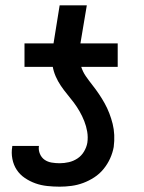

<svg xmlns="http://www.w3.org/2000/svg" viewBox="-20 -693 540 721"><path d="M72 -442V-530H181L204 -673H306L282 -530H422V-442ZM204 8Q181 8 157.5 5.5Q134 3 113 -4.5Q92 -12 73.5 -24.5Q55 -37 43 -55Q31 -73 26.5 -96Q22 -119 26 -142Q26 -143 26 -143.5Q26 -144 26 -145H127Q127 -145 126.5 -144.5Q126 -144 126 -144Q124 -129 130 -115Q136 -101 147.5 -93Q159 -85 174 -82.5Q189 -80 204 -80Q221 -80 238.5 -84Q256 -88 271 -98Q286 -108 295.5 -124Q305 -140 308 -157Q311 -178 307.5 -198.5Q304 -219 296.5 -238Q289 -257 279 -274.5Q269 -292 257 -308Q245 -324 232.5 -339Q220 -354 208.5 -371Q197 -388 189 -406.5Q181 -425 177.5 -445.5Q174 -466 175.5 -487.5Q177 -509 181 -530H282Q279 -508 278.5 -486Q278 -464 284.5 -443.5Q291 -423 302.5 -406.5Q314 -390 327 -373.5Q340 -357 351.5 -340Q363 -323 373 -305Q383 -287 390.5 -267.5Q398 -248 403 -228Q408 -208 409 -186Q410 -164 407 -141Q403 -119 393.5 -98Q384 -77 369 -58.5Q354 -40 334 -27Q314 -14 292.5 -6Q271 2 248.5 5Q226 8 204 8Z"/></svg>

Font: Iosevka Curly Semibold Oblique
Style: Regular
Weight: 600
Italic angle: -9°
Monospace: yes
Designer: Belleve Invis
Foundry: Belleve Invis
Version: Version 11.1.0; ttfautohint (v1.8.3)